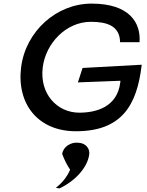

<svg xmlns="http://www.w3.org/2000/svg" viewBox="-20 -725 818 1065"><path d="M766 -366 438 -348 412 -268 648 -277 647 -267C630 -129 510 -100 420 -100C296 -100 199 -205 217 -351C233 -483 345 -604 484 -604C571 -604 645 -583 646 -491H754C762 -598 699 -705 488 -705C294 -705 122 -552 97 -351C72 -148 191 3 401 3C652 3 740 -137 766 -366ZM325 129C337 162 354 195 369 216C351 260 319 294 290 317C295 318 304 319 310 320C399 278 466 203 475 131C479 98 455 70 418 67H417C372 61 330 90 325 129Z"/></svg>

Font: Bluebird
Style: LiExtObl
Weight: 300
Designer: Jasper
Foundry: Cannot Into Space Fonts
Version: Version 0.98